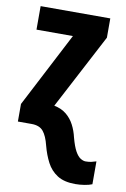

<svg xmlns="http://www.w3.org/2000/svg" viewBox="-88 -600 588 893"><g transform="rotate(10 205.5 -153.5)"><path d="M332 240Q279 240 247 219.5Q215 199 197 164.5Q179 130 168 88Q157 43 139 21.5Q121 0 84 0H19V-83L202 -436H30V-547H359V-456L173 -102Q208 -95 231 -76Q254 -57 268 -30Q282 -3 289 28Q300 69 312 90.5Q324 112 337 120Q350 128 361 128Q376 128 387.5 125.5Q399 123 411 119V227Q397 233 375 236.5Q353 240 332 240Z"/></g></svg>

Font: Noto Sans Display Condensed
Style: Bold
Weight: 700
Width: 3
Designer: Monotype Design Team
Foundry: Monotype Imaging Inc.
Version: Version 2.003